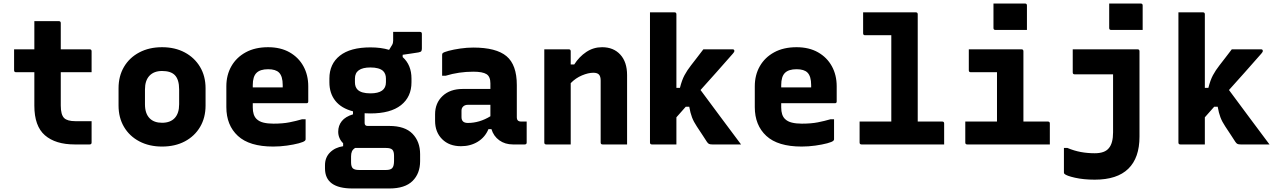

<svg xmlns="http://www.w3.org/2000/svg" viewBox="-20 -820 7240 1090"><path d="M500 -132V-11Q500 0 489 0H404Q295 0 235 -52Q175 -104 175 -220V-410H71Q60 -410 60 -421V-540H175V-700H314Q325 -700 325 -689V-540H489Q500 -540 500 -529V-410H325V-221Q325 -169 344 -150Q362 -132 409 -132Z M900 -552Q973 -552 1028.5 -522.5Q1084 -493 1115.5 -440.5Q1147 -388 1147 -319V-221Q1147 -152 1116 -99.5Q1085 -47 1029.5 -17.5Q974 12 900 12Q827 12 771 -17.5Q715 -47 684 -99.5Q653 -152 653 -221V-319Q653 -388 684 -440.5Q715 -493 771 -522.5Q827 -552 900 -552ZM900 -417Q854 -417 828.5 -390Q803 -363 803 -312V-228Q803 -175 830 -148Q855 -123 900 -123Q947 -123 972 -150Q997 -177 997 -228V-312Q997 -369 972 -394Q949 -417 900 -417Z M1502 -552Q1573 -552 1624 -523Q1675 -494 1702.5 -444Q1730 -394 1730 -330V-244Q1730 -234 1720 -234H1415V-210Q1415 -166 1436 -145Q1451 -130 1475.5 -124Q1500 -118 1532 -118Q1585 -118 1623 -125.5Q1661 -133 1695 -143H1715V-29Q1715 -25 1711 -21Q1704 -14 1676 -6.5Q1648 1 1609 6.5Q1570 12 1531 12Q1396 12 1330.5 -48.5Q1265 -109 1265 -212V-330Q1265 -394 1293.5 -444Q1322 -494 1375 -523Q1428 -552 1502 -552ZM1502 -427Q1457 -427 1436 -406Q1415 -385 1415 -337V-324H1585V-337Q1585 -387 1564 -408Q1545 -427 1502 -427Z M2083 -551Q2143 -551 2189 -537L2206 -565Q2212 -575 2212 -589V-639H2364Q2375 -639 2375 -628V-545Q2375 -535 2372 -530Q2369 -525 2356 -522.5Q2343 -520 2314 -516L2266 -509V-496Q2316 -451 2316 -374V-353Q2316 -270 2256.5 -223Q2197 -176 2083 -176Q2066 -176 2050 -177V-122Q2050 -105 2067 -105H2190Q2279 -105 2322 -60.5Q2365 -16 2365 55V95Q2365 165 2322 207.5Q2279 250 2190 250H1981Q1825 250 1825 136V118Q1825 74 1853.5 45.5Q1882 17 1928 10V-7Q1915 -19 1907.5 -36Q1900 -53 1900 -72Q1900 -107 1920.5 -132.5Q1941 -158 1984 -171V-188Q1918 -205 1884 -247.5Q1850 -290 1850 -353V-374Q1850 -457 1909.5 -504Q1969 -551 2083 -551ZM2083 -437Q1995 -437 1995 -374V-353Q1995 -326 2010 -311Q2031 -290 2083 -290Q2171 -290 2171 -353V-374Q2171 -401 2155 -417Q2133 -437 2083 -437ZM2018 145H2172Q2196 145 2206 135Q2212 129 2214.5 118Q2217 107 2217 94V65Q2217 39 2207 29.5Q2197 20 2172 20H1996Q1983 28 1978 39.5Q1973 51 1973 68V101Q1973 126 1983 135.5Q1993 145 2018 145Z M2914 -337V-155Q2914 -142 2920 -136Q2926 -130 2939 -130H2970V-11Q2970 0 2959 0H2892Q2847 0 2814.5 -23.5Q2782 -47 2770 -87H2753Q2734 -41 2692.5 -15.5Q2651 10 2597 10Q2530 10 2490 -30Q2450 -70 2450 -134V-171Q2450 -235 2492.5 -275Q2535 -315 2607 -315H2764V-347Q2764 -385 2742 -399Q2720 -413 2667 -413Q2585 -413 2510 -390H2490V-508Q2490 -515 2493 -518Q2499 -524 2527 -531.5Q2555 -539 2593 -544.5Q2631 -550 2667 -550Q2797 -550 2855.5 -501Q2914 -452 2914 -337ZM2600 -155Q2600 -122 2636 -122Q2702 -122 2764 -160V-225H2636Q2619 -225 2609 -215Q2600 -206 2600 -192Z M3220 0H3081Q3070 0 3070 -11V-540H3209Q3220 -540 3220 -529V-454H3240Q3268 -498 3308.5 -525Q3349 -552 3398 -552Q3463 -552 3501.5 -510Q3540 -468 3540 -394V0H3401Q3390 0 3390 -11V-363Q3390 -386 3380.5 -396.5Q3371 -407 3348 -407Q3320 -407 3284 -392Q3248 -377 3220 -348Z M3820 0H3681Q3670 0 3670 -11V-750H3809Q3820 -750 3820 -739V-321H3840Q3851 -365 3866 -393Q3881 -421 3903 -449Q3920 -471 3935.5 -491Q3951 -511 3973 -540H4139Q4149 -540 4149 -531Q4149 -528 4148 -525.5Q4147 -523 4141 -516Q4093 -461 4047 -409.5Q4001 -358 3957 -309Q4016 -230 4072 -154Q4128 -78 4187 0H4024Q4011 0 4005 -3Q3999 -6 3993 -15Q3986 -26 3970 -50.5Q3954 -75 3936 -102Q3918 -129 3908.5 -154Q3899 -179 3893 -214H3873Q3860 -199 3846.5 -184Q3833 -169 3820 -154Z M4502 -552Q4573 -552 4624 -523Q4675 -494 4702.5 -444Q4730 -394 4730 -330V-244Q4730 -234 4720 -234H4415V-210Q4415 -166 4436 -145Q4451 -130 4475.5 -124Q4500 -118 4532 -118Q4585 -118 4623 -125.5Q4661 -133 4695 -143H4715V-29Q4715 -25 4711 -21Q4704 -14 4676 -6.5Q4648 1 4609 6.5Q4570 12 4531 12Q4396 12 4330.5 -48.5Q4265 -109 4265 -212V-330Q4265 -394 4293.5 -444Q4322 -494 4375 -523Q4428 -552 4502 -552ZM4502 -427Q4457 -427 4436 -406Q4415 -385 4415 -337V-324H4585V-337Q4585 -387 4564 -408Q4545 -427 4502 -427Z M4860 -130H5040V-620H4891Q4880 -620 4880 -631V-750H5179Q5190 -750 5190 -739V-130H5329Q5340 -130 5340 -119V0H4871Q4860 0 4860 -11Z M5460 -130H5640V-410H5491Q5480 -410 5480 -421V-540H5779Q5790 -540 5790 -529V-130H5929Q5940 -130 5940 -119V0H5471Q5460 0 5460 -11ZM5620 -800H5799Q5810 -800 5810 -789V-650H5631Q5620 -650 5620 -661Z M6438 -540Q6449 -540 6449 -529V-44Q6449 76 6385.5 138Q6322 200 6195 200Q6132 200 6083 189Q6034 178 6023 167Q6020 164 6020 159V20H6040Q6078 36 6116 43Q6154 50 6195 50Q6252 50 6275 21Q6299 -7 6299 -69V-398H6081Q6070 -398 6070 -409V-540ZM6277 -800H6456Q6467 -800 6467 -789V-650H6288Q6277 -650 6277 -661Z M6820 0H6681Q6670 0 6670 -11V-750H6809Q6820 -750 6820 -739V-321H6840Q6851 -365 6866 -393Q6881 -421 6903 -449Q6920 -471 6935.5 -491Q6951 -511 6973 -540H7139Q7149 -540 7149 -531Q7149 -528 7148 -525.5Q7147 -523 7141 -516Q7093 -461 7047 -409.5Q7001 -358 6957 -309Q7016 -230 7072 -154Q7128 -78 7187 0H7024Q7011 0 7005 -3Q6999 -6 6993 -15Q6986 -26 6970 -50.5Q6954 -75 6936 -102Q6918 -129 6908.5 -154Q6899 -179 6893 -214H6873Q6860 -199 6846.5 -184Q6833 -169 6820 -154Z"/></svg>

Font: Recursive Mn Lnr St XBd
Style: Regular
Weight: 800
Monospace: yes
Version: Version 1.079;hotconv 1.0.112;makeotfexe 2.5.65598; ttfautoh